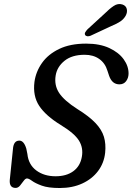

<svg xmlns="http://www.w3.org/2000/svg" viewBox="-20 -932 666 964"><path d="M280 12Q222 12 189.5 0Q157 -12 140.8 -24Q124.5 -36 115.5 -36Q107.5 -36 99 -24.2Q90.5 -12.5 80.8 -0.5Q71 11.5 58.5 11.5Q26.5 11.5 29 -27.5L45 -183.5Q48 -226 77 -226Q100 -226 112 -186L117.5 -159Q123 -105.5 162.2 -76.2Q201.5 -47 259 -47Q313.5 -47 348.2 -72.5Q383 -98 391 -145Q399 -189.5 376.5 -226Q354 -262.5 285 -304.5Q210 -350.5 177 -400.2Q144 -450 153 -521Q160 -572 190.8 -615.8Q221.5 -659.5 277 -686.2Q332.5 -713 412.5 -713Q481 -713 528.8 -690.8Q576.5 -668.5 601.2 -634Q626 -599.5 625.5 -561.5Q625 -540 613 -524.2Q601 -508.5 579.5 -508.5Q543 -508.5 528 -551L519.5 -576.5Q508 -615 478.2 -636Q448.5 -657 405 -657Q341.5 -657 304 -626.8Q266.5 -596.5 259.5 -553Q251.5 -504 276.8 -465.5Q302 -427 368.5 -384.5Q427.5 -348 459.2 -314.5Q491 -281 501.8 -245.2Q512.5 -209.5 508 -165.5Q502.5 -113.5 472.5 -73.5Q442.5 -33.5 393.2 -10.8Q344 12 280 12ZM503.5 -862Q529.5 -888 551 -902.2Q572.5 -916.5 594.5 -909.5Q612.5 -903.5 616.5 -887Q620.5 -870.5 611 -853Q601 -835.5 583.8 -824Q566.5 -812.5 539.5 -801.5L434.5 -752.5Q426.5 -749 418.5 -750Q410.5 -751 407.5 -756.5Q404 -763 408.2 -770.2Q412.5 -777.5 419.5 -785Z"/></svg>

Font: Fraunces 9pt S100
Style: Italic
Weight: 400
Italic angle: -16°
Version: Version 1.000; ttfautohint (v1.8.3)